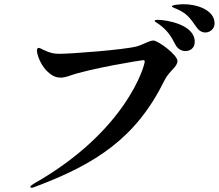

<svg xmlns="http://www.w3.org/2000/svg" viewBox="-20 -879 1040 910"><path d="M953 -725C974 -725 997 -741 997 -768C997 -832 913 -859 851 -859C842 -859 795 -857 795 -849C795 -844 807 -842 827 -832C865 -814 881 -794 910 -752C921 -735 936 -725 953 -725ZM859 -637C879 -637 903 -649 903 -681C903 -765 763 -785 729 -785C720 -785 713 -784 713 -780C713 -776 723 -772 735 -763C772 -736 791 -708 811 -668C822 -647 840 -637 859 -637ZM130 11C134 11 140 9 147 6C435 -102 625 -225 759 -497C782 -544 821 -561 821 -590C821 -619 729 -687 707 -687C688 -687 655 -666 628 -659C567 -643 318 -624 263 -624C236 -624 221 -626 183 -644C174 -649 168 -652 163 -652C159 -652 155 -648 155 -641C155 -618 175 -562 215 -531C231 -518 247 -511 267 -511C279 -511 293 -514 310 -520C405 -554 650 -594 659 -594C664 -594 666 -591 666 -588C666 -568 580 -259 143 -10C130 -2 124 2 124 6C124 9 126 11 130 11Z"/></svg>

Font: Shippori Mincho OTF
Style: Bold
Weight: 800
Designer: FONTDASU
Foundry: FONTDASU / Google Inc. / but / Adobe
Version: Version 3.300;hotconv 1.0.109;makeotfexe 2.5.65596